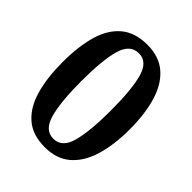

<svg xmlns="http://www.w3.org/2000/svg" viewBox="-206 -842 971 971"><g transform="rotate(45 279.5 -357.0)"><path d="M280 10Q192 10 139 -36Q86 -82 62.5 -165Q39 -248 39 -359Q39 -470 62.5 -552Q86 -634 139.5 -679Q193 -724 281 -724Q364 -724 417 -679Q470 -634 495 -551.5Q520 -469 520 -358Q520 -247 495 -164.5Q470 -82 417 -36Q364 10 280 10ZM280 -51Q342 -51 363.5 -130.5Q385 -210 385 -358Q385 -507 363.5 -585Q342 -663 281 -663Q218 -663 196 -585Q174 -507 174 -358Q174 -210 196 -130.5Q218 -51 280 -51Z"/></g></svg>

Font: Noto Serif Malayalam SemiBold
Style: Regular
Weight: 600
Designer: Indian type Foundry, Jelle Bosma, Monotype Design Team
Foundry: Monotype Imaging Inc.
Version: Version 2.104; ttfautohint (v1.8.4.7-5d5b)